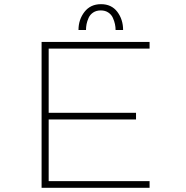

<svg xmlns="http://www.w3.org/2000/svg" viewBox="-20 -901 890 921"><path d="M356.5 -757Q356.5 -807 385.2 -844Q414 -881 464.5 -881Q515 -881 542.8 -844.2Q570.5 -807.5 570.5 -757H534.5Q534.5 -771 531.5 -785.2Q528.5 -799.5 521.5 -815.2Q514.5 -831 499.5 -841Q484.5 -851 463.5 -851Q442 -851 427 -841Q412 -831 405 -815.2Q398 -799.5 395.2 -785.2Q392.5 -771 392.5 -757ZM697.5 -668H213.5V-360H632.5V-328H213.5V-32H697.5V0H179.5V-700H697.5Z"/></svg>

Font: League Mono Wide Thin
Style: Regular
Weight: 100
Width: 8
Designer: Tyler Finck
Foundry: The League of Moveable Type / Tyler Finck
Version: Version 2.210